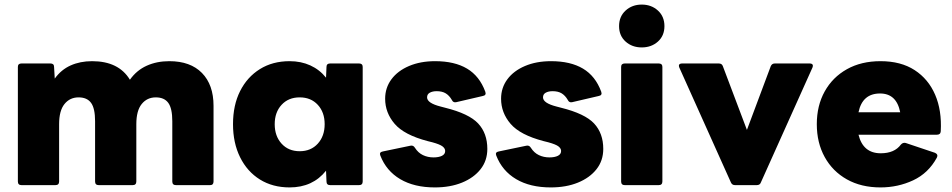

<svg xmlns="http://www.w3.org/2000/svg" viewBox="-20 -808 4154 838"><path d="M74 0Q58 0 58 -16V-516Q58 -531 74 -531H200Q216 -531 216 -516L219 -465Q247 -504 288.5 -522.5Q330 -541 382 -541Q498 -541 547 -460Q576 -501 620 -521Q664 -541 719 -541Q811 -541 861.5 -489.5Q912 -438 912 -346V-16Q912 0 897 0H748Q732 0 732 -16V-279Q732 -335 714.5 -359Q697 -383 660 -383Q622 -383 598.5 -354Q575 -325 575 -266V-16Q575 0 559 0H411Q395 0 395 -16V-279Q395 -335 377.5 -359Q360 -383 323 -383Q285 -383 261.5 -354Q238 -325 238 -266V-16Q238 0 222 0Z M1244 10Q1170 10 1114.5 -24.5Q1059 -59 1028 -121.5Q997 -184 997 -266Q997 -349 1028 -410.5Q1059 -472 1114.5 -506.5Q1170 -541 1244 -541Q1294 -541 1334.5 -522.5Q1375 -504 1403 -469L1405 -516Q1405 -531 1421 -531H1547Q1563 -531 1563 -516V-16Q1563 0 1547 0H1421Q1405 0 1405 -16L1403 -63Q1345 10 1244 10ZM1288 -148Q1337 -148 1367 -181Q1397 -214 1397 -266Q1397 -318 1367 -350.5Q1337 -383 1288 -383Q1239 -383 1209 -350.5Q1179 -318 1179 -266Q1179 -214 1209 -181Q1239 -148 1288 -148Z M1878 10Q1788 10 1727 -26Q1666 -62 1640 -129Q1634 -144 1651 -147L1771 -172Q1784 -175 1791 -163Q1805 -141 1826 -131Q1847 -121 1872 -121Q1895 -121 1909 -128Q1923 -135 1923 -149Q1923 -160 1911.5 -169Q1900 -178 1867 -187L1847 -192Q1744 -219 1702.5 -267.5Q1661 -316 1661 -377Q1661 -425 1688.5 -462Q1716 -499 1765.5 -520Q1815 -541 1879 -541Q1964 -541 2018.5 -508.5Q2073 -476 2098 -408Q2104 -392 2087 -389L1971 -362Q1958 -359 1952 -372Q1941 -391 1925.5 -400.5Q1910 -410 1886 -410Q1868 -410 1856 -403.5Q1844 -397 1844 -383Q1844 -358 1903 -343L1922 -338Q2027 -312 2067 -269Q2107 -226 2107 -158Q2107 -107 2077.5 -69.5Q2048 -32 1996.5 -11Q1945 10 1878 10Z M2384 10Q2294 10 2233 -26Q2172 -62 2146 -129Q2140 -144 2157 -147L2277 -172Q2290 -175 2297 -163Q2311 -141 2332 -131Q2353 -121 2378 -121Q2401 -121 2415 -128Q2429 -135 2429 -149Q2429 -160 2417.5 -169Q2406 -178 2373 -187L2353 -192Q2250 -219 2208.5 -267.5Q2167 -316 2167 -377Q2167 -425 2194.5 -462Q2222 -499 2271.5 -520Q2321 -541 2385 -541Q2470 -541 2524.5 -508.5Q2579 -476 2604 -408Q2610 -392 2593 -389L2477 -362Q2464 -359 2458 -372Q2447 -391 2431.5 -400.5Q2416 -410 2392 -410Q2374 -410 2362 -403.5Q2350 -397 2350 -383Q2350 -358 2409 -343L2428 -338Q2533 -312 2573 -269Q2613 -226 2613 -158Q2613 -107 2583.5 -69.5Q2554 -32 2502.5 -11Q2451 10 2384 10Z M2781 -601Q2739 -601 2710.5 -626.5Q2682 -652 2682 -694Q2682 -736 2710.5 -762Q2739 -788 2781 -788Q2823 -788 2851.5 -762Q2880 -736 2880 -694Q2880 -652 2851.5 -626.5Q2823 -601 2781 -601ZM2707 0Q2691 0 2691 -16V-516Q2691 -531 2707 -531H2855Q2871 -531 2871 -516V-16Q2871 0 2855 0Z M3188 0Q3175 0 3170 -12L2945 -513Q2938 -531 2958 -531H3117Q3131 -531 3135 -519L3240 -241L3344 -519Q3349 -531 3362 -531H3513Q3533 -531 3526 -513L3301 -12Q3297 0 3283 0Z M3823 10Q3739 10 3676.5 -25Q3614 -60 3579.5 -122.5Q3545 -185 3545 -266Q3545 -347 3579.5 -409Q3614 -471 3676.5 -506Q3739 -541 3823 -541Q3912 -541 3972 -502Q4032 -463 4061.5 -394.5Q4091 -326 4086 -235Q4085 -220 4069 -220H3727Q3747 -139 3824 -139Q3884 -139 3912 -177Q3921 -187 3933 -184L4061 -141Q4076 -134 4069 -120Q4032 -52 3965.5 -21Q3899 10 3823 10ZM3821 -400Q3744 -400 3727 -318H3909Q3893 -400 3821 -400Z"/></svg>

Font: LINE Seed Sans ExtraBold
Style: Regular
Weight: 800
Designer: LINE VX Design & Dalton Maag Ltd & Sandoll Inc
Foundry: Dalton Maag Ltd
Version: Version 1.003